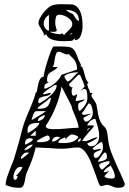

<svg xmlns="http://www.w3.org/2000/svg" viewBox="-20 -881 614 914"><path d="M545 -73Q561 -40 574 -7Q574 5 565.5 9Q557 13 541 13Q532 13 524 10Q516 7 514 6Q500 -1 489 -1Q484 -1 474.5 2Q465 5 461 5Q456 5 450.5 -7.5Q445 -20 437 -45Q434 -52 431.5 -59.5Q429 -67 426 -75Q424 -79 413 -108Q402 -137 385.5 -158Q369 -179 352 -179Q332 -179 314 -176Q307 -175 297.5 -174Q288 -173 275 -173Q247 -173 217 -176Q157 -179 150 -179Q140 -141 133 -121.5Q126 -102 106 -56Q102 -46 100 -30Q97 -9 91.5 2Q86 13 73 13Q55 13 42 10.5Q29 8 7 0Q7 -17 14 -38.5Q21 -60 35 -95L44 -117Q52 -141 60.5 -171Q69 -201 72 -212Q87 -275 100 -309Q107 -328 121 -360Q124 -368 134 -391.5Q144 -415 150 -439L155 -444Q157 -451 160 -470.5Q163 -490 170 -503Q177 -516 188 -516Q188 -532 206.5 -592Q225 -652 235 -660Q287 -660 304.5 -658Q322 -656 332 -644Q342 -632 353 -598L365 -574L364 -565Q370 -565 373.5 -557Q377 -549 381 -533Q385 -516 389.5 -504.5Q394 -493 402 -487Q400 -487 398 -485Q396 -483 395 -482Q395 -475 401 -461Q408 -449 408 -439H421Q419 -437 417 -433Q415 -429 415 -426Q415 -421 427 -405Q439 -387 439 -383L443 -361Q449 -320 458 -302Q466 -287 475 -280Q482 -274 486.5 -263Q491 -252 495 -216Q498 -186 509.5 -156Q521 -126 545 -73ZM191 -465 192 -458Q217 -465 239 -483Q261 -501 273 -525L347 -550Q347 -584 327.5 -603Q308 -622 308 -623L296 -622Q293 -622 279.5 -628.5Q266 -635 260 -635Q251 -635 247 -625Q243 -615 240 -596Q239 -585 236.5 -575Q234 -565 229 -562H254Q250 -555 243.5 -550.5Q237 -546 231 -543Q217 -536 210.5 -527.5Q204 -519 204 -500Q204 -493 206.5 -490Q209 -487 217 -487Q191 -487 191 -465ZM303 -493Q310 -493 330 -515Q342 -529 353 -537Q308 -537 286 -519Q286 -514 292.5 -503.5Q299 -493 303 -493ZM396 -414Q396 -432 393.5 -445Q391 -458 380 -458Q376 -457 370 -453Q364 -449 359 -444L383 -469Q383 -473 372.5 -499Q362 -525 359 -525H353L310 -482L309 -478Q309 -473 315.5 -468.5Q322 -464 328 -463Q323 -462 322 -457Q321 -452 321 -447Q321 -425 331 -425Q334 -425 347 -433Q347 -426 343.5 -416Q340 -406 340 -400Q347 -400 351.5 -401Q356 -402 360 -403Q374 -407 383 -407Q380 -401 370.5 -397.5Q361 -394 356.5 -391Q352 -388 352 -378V-372Q352 -359 359 -352Q396 -383 396 -414ZM193 -423Q177 -420 169.5 -415Q162 -410 162 -395Q162 -393 164.5 -391Q167 -389 168 -389Q250 -437 250 -476H243Q237 -476 210.5 -457Q184 -438 184 -432Q192 -432 204 -435.5Q216 -439 223 -439Q220 -431 213 -428Q206 -425 193 -423ZM273 -469Q265 -421 245.5 -372.5Q226 -324 199 -284L198 -281Q198 -266 235 -266Q254 -266 269 -267Q284 -268 294 -269Q334 -273 354 -273Q354 -291 335 -335Q333 -339 327 -353.5Q321 -368 321 -376ZM182 -386Q173 -380 166 -374Q159 -368 159 -363Q192 -363 204 -372.5Q216 -382 223 -415H217Q206 -402 182 -386ZM372 -338Q374 -334 378 -334Q384 -334 397 -337Q410 -340 415 -340L378 -321L377 -319Q377 -314 381 -308Q385 -302 387 -302Q402 -302 412 -315Q422 -328 422 -343Q422 -357 417 -373Q412 -389 402 -389Q395 -380 378 -352Q370 -344 370 -343ZM130 -309Q139 -314 161.5 -327.5Q184 -341 199 -352H155Q146 -352 141.5 -342.5Q137 -333 134 -323Q131 -313 130 -309ZM192 -334Q188 -332 179 -328Q170 -324 165 -318.5Q160 -313 160 -305Q170 -305 181.5 -313Q193 -321 193 -330ZM415 -185Q432 -185 442 -199.5Q452 -214 452 -231Q452 -249 449 -263Q446 -277 441 -292.5Q436 -308 434 -315Q422 -315 411 -306Q400 -297 395 -284H426V-278Q422 -273 401 -249.5Q380 -226 371 -210L383 -209Q395 -209 415 -219Q435 -228 445 -228Q434 -214 395 -198Q399 -190 403 -187.5Q407 -185 415 -185ZM111 -259 112 -247Q118 -251 131.5 -259Q145 -267 154.5 -276Q164 -285 168 -296H162Q136 -296 123.5 -288.5Q111 -281 111 -259ZM409 -271Q395 -271 395 -259ZM150 -235V-259L124 -235ZM353 -228Q350 -234 338.5 -237.5Q327 -241 321 -241Q315 -241 304 -230.5Q293 -220 291 -216V-228Q275 -221 266.5 -216Q258 -211 258 -201L284 -200Q307 -200 324.5 -206Q342 -212 353 -228ZM217 -223Q217 -229 213.5 -232.5Q210 -236 205 -236Q202 -236 183 -226.5Q164 -217 155 -210Q157 -204 164 -204H170Q186 -204 201.5 -208Q217 -212 217 -223ZM228 -207Q248 -207 267 -228L254 -230Q244 -231 236 -224.5Q228 -218 228 -207ZM137 -216Q135 -223 122 -223Q111 -223 105 -216Q99 -209 99 -198L100 -192Q102 -193 115.5 -199.5Q129 -206 137 -216ZM366 -222Q351 -221 351 -206Q364 -206 366 -222ZM437 -129Q447 -129 458.5 -147Q470 -165 470 -176V-181Q470 -205 461 -205Q460 -204 442.5 -192.5Q425 -181 421 -173Q422 -173 424 -170Q426 -167 430 -167Q436 -169 447 -170.5Q458 -172 463 -173Q458 -165 444 -161Q434 -157 430 -153.5Q426 -150 426 -143Q426 -129 437 -129ZM137 -192H130Q116 -192 94 -167Q119 -167 137 -192ZM119 -154 106 -155Q97 -155 88.5 -145Q80 -135 80 -132L81 -124Q90 -129 102.5 -139.5Q115 -150 119 -154ZM445 -111Q457 -111 473 -116.5Q489 -122 489 -132Q489 -155 480 -155Q476 -155 468 -145Q460 -135 454 -125.5Q448 -116 445 -111ZM469 -75 501 -104V-114Q489 -114 470.5 -108Q452 -102 452 -93Q452 -88 457 -81Q462 -74 467 -74ZM527 -42Q527 -59 507 -93Q505 -91 495.5 -85.5Q486 -80 480 -73.5Q474 -67 474 -61Q487 -61 501 -68L477 -43Q481 -31 513 -31Q527 -31 527 -42ZM87 -86 78 -87Q64 -87 54 -71Q44 -55 44 -40Q44 -33 45.5 -29Q47 -25 53 -25Q58 -25 61 -32.5Q64 -40 64 -43H56Q57 -45 70.5 -59.5Q84 -74 87 -86ZM373 -757Q373 -733 364.5 -711.5Q356 -690 336 -690V-699L324 -687Q320 -687 310 -686Q300 -685 284 -685Q212 -685 200 -718L188 -712Q189 -713 189 -717Q189 -724 176 -743Q163 -763 163 -770Q163 -783 173 -800Q183 -817 194 -829Q212 -849 227.5 -855Q243 -861 269 -861L324 -860Q373 -849 373 -757ZM336 -800Q340 -793 345 -787.5Q350 -782 356 -782Q356 -834 293 -834Q296 -831 305.5 -825Q315 -819 324 -816Q330 -813 336 -800ZM324 -767Q324 -783 303.5 -797Q283 -811 262 -811Q250 -811 246.5 -800.5Q243 -790 243 -773Q243 -760 246.5 -750.5Q250 -741 250 -736Q248 -729 233.5 -729.5Q219 -730 219 -730Q220 -726 237.5 -722Q255 -718 266 -718Q268 -718 271 -719.5Q274 -721 274 -724L286 -713V-714Q286 -717 297.5 -727.5Q309 -738 316.5 -747Q324 -756 324 -767ZM213 -810Q188 -794 188 -767Q188 -757 196 -746Q204 -735 213 -735ZM324 -724 311 -718 314 -717Q316 -717 320 -718.5Q324 -720 324 -724Z"/></svg>

Font: Cabin Sketch
Style: Regular
Weight: 400
Version: Version 1.100